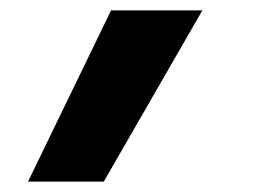

<svg xmlns="http://www.w3.org/2000/svg" viewBox="-20 -188 540 370"><path d="M34 162 194 -168H370L180 162Z"/></svg>

Font: Iosevka Aile Heavy
Style: Italic
Weight: 900
Italic angle: -9°
Designer: Belleve Invis
Foundry: Belleve Invis
Version: Version 31.1.0; ttfautohint (v1.8.4)